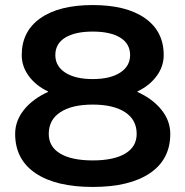

<svg xmlns="http://www.w3.org/2000/svg" viewBox="-20 -730 734 760"><path d="M40 -200Q40 -252 75 -295.5Q110 -339 170 -366V-368Q122 -391 94 -429Q66 -467 66 -512Q66 -606 140 -658Q214 -710 347 -710Q480 -710 554 -658Q628 -606 628 -512Q628 -467 600 -429Q572 -391 524 -368V-366Q584 -339 619 -295.5Q654 -252 654 -200Q654 -99 573.5 -44.5Q493 10 347 10Q201 10 120.5 -44.5Q40 -99 40 -200ZM495 -512Q495 -557 456 -581Q417 -605 347 -605Q277 -605 238 -581Q199 -557 199 -512Q199 -468 238.5 -442.5Q278 -417 347 -417Q416 -417 455.5 -442.5Q495 -468 495 -512ZM521 -200Q521 -256 475 -286Q429 -316 347 -316Q265 -316 219 -286Q173 -256 173 -200Q173 -149 218.5 -122Q264 -95 347 -95Q430 -95 475.5 -122Q521 -149 521 -200Z"/></svg>

Font: Kodchasan
Style: Bold
Weight: 700
Designer: Katatrad Aksorn Co.,Ltd.
Foundry: Cadson Demak Co.,Ltd.
Version: Version 1.000; ttfautohint (v1.6)